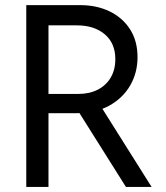

<svg xmlns="http://www.w3.org/2000/svg" viewBox="-20 -740 657 760"><path d="M141.6 -292V-368.2H290Q334 -368.2 366.9 -385Q399.9 -401.9 418.2 -432.9Q436.5 -463.9 436.5 -505.9Q436.5 -568.8 394.8 -604.2Q353 -639.6 284.2 -639.6H141.6V-719.7H297.9Q362.3 -719.7 413.6 -695.1Q464.8 -670.4 494.6 -624.3Q524.4 -578.1 524.4 -513.7Q524.4 -452.1 495.4 -401.9Q466.3 -351.6 412.4 -321.8Q358.4 -292 284.2 -292ZM84 0V-719.7H171.9V0ZM478.5 0 286.1 -305.7 354.5 -358.4 580.1 0Z"/></svg>

Font: Reddit Sans
Style: Regular
Weight: 400
Designer: Stephen Hutchings
Foundry: Reddit
Version: Version 1.014